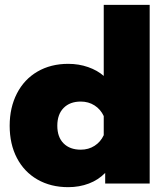

<svg xmlns="http://www.w3.org/2000/svg" viewBox="-20 -759 679 794"><path d="M20 -239Q20 -314 50 -372.5Q80 -431 135 -463Q190 -495 262 -495Q306 -495 344.5 -481.5Q383 -468 409 -445V-739H599V0H415V-44Q387 -15 347.5 0Q308 15 262 15Q190 15 135 -16.5Q80 -48 50 -105.5Q20 -163 20 -239ZM409 -200V-279Q396 -307 371 -323Q346 -339 314 -339Q269 -339 243 -312.5Q217 -286 217 -239Q217 -192 243 -166Q269 -140 314 -140Q346 -140 371 -156Q396 -172 409 -200Z"/></svg>

Font: Readiness ExtraBold
Style: Regular
Weight: 800
Designer: Katatrad Team
Foundry: CadsonDemak
Version: Version 1.00;January 16, 2020;FontCreator 12.0.0.2550 64-bit